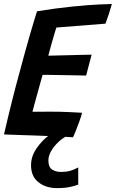

<svg xmlns="http://www.w3.org/2000/svg" viewBox="-21 -682 580 962"><path d="M344.5 6Q324.5 5 306.5 3.5Q287.5 14 267.8 33.2Q248 52.5 234.8 75.8Q221.5 99 221.5 122Q221.5 155 239.8 167.2Q258 179.5 285 179.5Q310.5 179.5 330.2 174Q350 168.5 371 157V243Q355 249.5 329 255Q303 260.5 264 260.5Q208.5 260.5 171.5 231Q134.5 201.5 134.5 146Q134.5 102 161.2 62.8Q188 23.5 220 -0.5Q180 -2.5 141.5 -3.5Q107 -4.5 70.2 -5.8Q33.5 -7 -1 -8.5Q17.5 -89 36.8 -166.2Q56 -243.5 75 -312.5Q107 -432.5 130.5 -513Q154 -593.5 164.5 -625.5Q260 -641 340 -649Q420 -657 473 -659.5Q526 -662 539.5 -662Q532.5 -636.5 524.8 -613Q517 -589.5 507.5 -563.5L261.5 -544Q258 -534 252.2 -514.8Q246.5 -495.5 240.2 -473.2Q234 -451 228.8 -432Q223.5 -413 221 -403Q235 -403.5 264 -404Q293 -404.5 326.8 -405.5Q360.5 -406.5 390.8 -407.2Q421 -408 438 -408L410.5 -303.5Q403.5 -303.5 382 -304Q360.5 -304.5 332.2 -305Q304 -305.5 275.2 -306Q246.5 -306.5 224 -306.8Q201.5 -307 192.5 -307Q190 -299 183.5 -275.5Q177 -252 168.8 -222.2Q160.5 -192.5 153 -165Q145.5 -137.5 141.5 -122Q151 -122 179.2 -122.2Q207.5 -122.5 234 -122.5Q279 -122.5 323.2 -120.5Q367.5 -118.5 390.5 -117Q385 -96.5 375.5 -70.5Q366 -44.5 357.2 -22.8Q348.5 -1 344.5 6Z"/></svg>

Font: Grandstander Medium
Style: Italic
Weight: 500
Italic angle: -15°
Designer: Tyler Finck
Foundry: Etcetera Type Co
Version: Version 1.200; ttfautohint (v1.8.3)